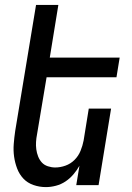

<svg xmlns="http://www.w3.org/2000/svg" viewBox="-20 -755 540 783"><path d="M167 8Q141 8 116.5 -0.5Q92 -9 75.5 -26.5Q59 -44 50 -67.5Q41 -91 37.5 -116Q34 -141 36 -167.5Q38 -194 42 -221L127 -735H218L183 -520H468L455 -440H170L131 -207Q128 -192 127 -176.5Q126 -161 128 -146Q130 -131 135.5 -117Q141 -103 150.5 -92.5Q160 -82 175 -77Q190 -72 205 -72Q226 -72 247 -79.5Q268 -87 284 -103Q300 -119 308.5 -140Q317 -161 321 -182L342 -312H433L382 0H291L304 -79Q294 -61 279.5 -44Q265 -27 247 -15Q229 -3 208 2.5Q187 8 167 8Z"/></svg>

Font: Iosevka Medium Oblique
Style: Regular
Weight: 500
Italic angle: -9°
Monospace: yes
Designer: Belleve Invis
Foundry: Belleve Invis
Version: Version 32.5.0; ttfautohint (v1.8.4)